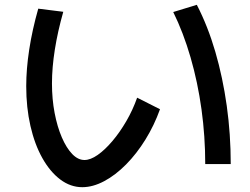

<svg xmlns="http://www.w3.org/2000/svg" viewBox="-20 -753 1040 798"><path d="M322 25Q273 25 230.5 -7Q188 -39 156 -96Q124 -153 106.5 -229.5Q89 -306 89 -395Q89 -466 101.5 -547.5Q114 -629 139 -717L243 -704Q220 -623 208 -547.5Q196 -472 196 -406Q196 -341 207 -283.5Q218 -226 237 -182Q256 -138 280 -113Q304 -88 331 -88Q356 -88 386 -109Q416 -130 447 -166.5Q478 -203 505 -249.5Q532 -296 550 -347L645 -299Q621 -232 584.5 -173Q548 -114 504 -69.5Q460 -25 413 0Q366 25 322 25ZM833 -71Q833 -186 817.5 -298.5Q802 -411 772 -514.5Q742 -618 700 -703L798 -733Q844 -644 875 -537.5Q906 -431 922.5 -313Q939 -195 939 -71Z"/></svg>

Font: M PLUS 1 Thin Medium
Style: Regular
Weight: 500
Version: Version 1.001